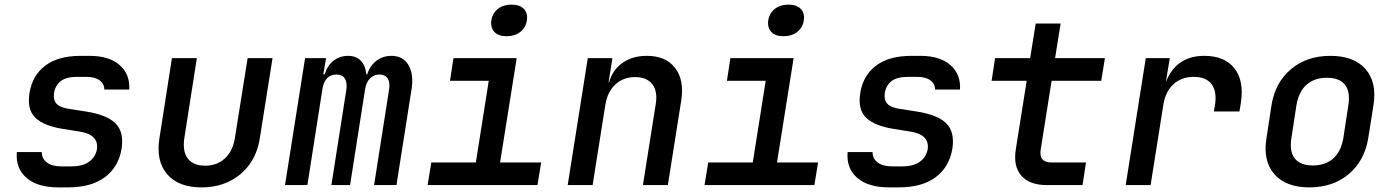

<svg xmlns="http://www.w3.org/2000/svg" viewBox="-20 -802 6040 832"><path d="M232 10Q142 10 94.5 -31.5Q47 -73 53 -143H161Q161 -115 183 -98Q205 -81 247 -81H289Q339 -81 366.5 -101.5Q394 -122 400 -155Q409 -219 324 -232L255 -243Q170 -256 133 -292Q96 -328 108 -400Q120 -475 176 -517.5Q232 -560 330 -560H368Q453 -560 498.5 -520Q544 -480 540 -414H432Q432 -439 411.5 -454Q391 -469 353 -469H315Q268 -469 244 -451Q220 -433 214 -399Q210 -369 225 -352.5Q240 -336 280 -330L351 -319Q442 -305 480 -268Q518 -231 507 -158Q494 -79 435 -34.5Q376 10 274 10Z M853 10Q753 10 704 -47.5Q655 -105 671 -204L725 -550H833L779 -205Q770 -147 793.5 -115.5Q817 -84 869 -84Q920 -84 954.5 -115.5Q989 -147 998 -205L1053 -550H1161L1106 -204Q1096 -138 1061.5 -90Q1027 -42 973.5 -16Q920 10 853 10Z M1215 0 1302 -550H1393L1381 -480H1387Q1398 -517 1425 -538.5Q1452 -560 1489 -560Q1523 -560 1543.5 -539Q1564 -518 1567 -480H1571Q1583 -517 1611 -538.5Q1639 -560 1676 -560Q1726 -560 1749.5 -521Q1773 -482 1764 -419L1698 0H1601L1666 -414Q1671 -445 1660 -462Q1649 -479 1624 -479Q1600 -479 1583.5 -462.5Q1567 -446 1562 -415L1497 0H1416L1481 -414Q1485 -445 1474 -462Q1463 -479 1438 -479Q1387 -479 1377 -415L1312 0Z M1833 0 1849 -98H2042L2098 -452H1930L1945 -550H2219L2147 -98H2325L2309 0ZM2175 -645Q2140 -645 2122.5 -663.5Q2105 -682 2109 -713Q2114 -745 2137.5 -763.5Q2161 -782 2197 -782Q2232 -782 2250 -763.5Q2268 -745 2263 -713Q2258 -682 2234.5 -663.5Q2211 -645 2175 -645Z M2440 0 2527 -550H2634L2617 -445H2619Q2635 -500 2678 -530Q2721 -560 2783 -560Q2865 -560 2905.5 -507.5Q2946 -455 2932 -366L2874 0H2766L2822 -354Q2830 -408 2806 -438Q2782 -468 2732 -468Q2681 -468 2646.5 -436Q2612 -404 2603 -347L2548 0Z M3033 0 3049 -98H3242L3298 -452H3130L3145 -550H3419L3347 -98H3525L3509 0ZM3375 -645Q3340 -645 3322.5 -663.5Q3305 -682 3309 -713Q3314 -745 3337.5 -763.5Q3361 -782 3397 -782Q3432 -782 3450 -763.5Q3468 -745 3463 -713Q3458 -682 3434.5 -663.5Q3411 -645 3375 -645Z M3832 10Q3742 10 3694.5 -31.5Q3647 -73 3653 -143H3761Q3761 -115 3783 -98Q3805 -81 3847 -81H3889Q3939 -81 3966.5 -101.5Q3994 -122 4000 -155Q4009 -219 3924 -232L3855 -243Q3770 -256 3733 -292Q3696 -328 3708 -400Q3720 -475 3776 -517.5Q3832 -560 3930 -560H3968Q4053 -560 4098.5 -520Q4144 -480 4140 -414H4032Q4032 -439 4011.5 -454Q3991 -469 3953 -469H3915Q3868 -469 3844 -451Q3820 -433 3814 -399Q3810 -369 3825 -352.5Q3840 -336 3880 -330L3951 -319Q4042 -305 4080 -268Q4118 -231 4107 -158Q4094 -79 4035 -34.5Q3976 10 3874 10Z M4516 0Q4441 0 4405.5 -41Q4370 -82 4382 -156L4429 -452H4277L4292 -550H4444L4468 -700H4576L4552 -550H4768L4752 -452H4537L4490 -156Q4480 -98 4536 -98H4686L4671 0Z M4858 0 4945 -550H5049L5032 -446Q5076 -560 5199 -560Q5287 -560 5329.5 -505.5Q5372 -451 5357 -356L5351 -319H5240L5245 -347Q5254 -406 5230 -437.5Q5206 -469 5153 -469Q5100 -469 5065 -437Q5030 -405 5021 -347L4966 0Z M5654 10Q5552 10 5502 -47.5Q5452 -105 5468 -203L5490 -347Q5506 -445 5574.5 -502.5Q5643 -560 5745 -560Q5847 -560 5897 -503Q5947 -446 5932 -348L5909 -203Q5893 -105 5824.5 -47.5Q5756 10 5654 10ZM5669 -85Q5723 -85 5757 -115Q5791 -145 5801 -203L5823 -347Q5832 -405 5808 -435Q5784 -465 5730 -465Q5676 -465 5642 -435Q5608 -405 5598 -347L5576 -203Q5567 -145 5591 -115Q5615 -85 5669 -85Z"/></svg>

Font: NKDuy Mono SemiBold
Style: Italic
Weight: 600
Italic angle: -9°
Monospace: yes
Designer: NKDuy
Foundry: NKDuy
Version: Version 2.251; ttfautohint (v1.8.4.7-5d5b)